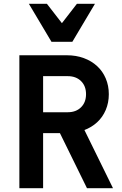

<svg xmlns="http://www.w3.org/2000/svg" viewBox="-20 -991 640 1011"><path d="M207 -400V-590H337Q380.2 -590 406.6 -564.1Q433 -538.2 433 -495.1Q433 -452 406.6 -426Q380.2 -400 337 -400ZM82 0H207V-290H316L272 -338L438 0H575L409 -338L332 -290Q380.9 -290 421.4 -305Q462 -320 491.3 -347Q520.7 -374 536.8 -412Q553 -450 553 -495Q553 -540 536.8 -578Q520.7 -616 491.3 -643Q462 -670 421.4 -685Q380.9 -700 332 -700H82ZM251 -771H361L480 -971H385L306 -869L227 -971H132Z"/></svg>

Font: CommitMonoV143 ExtLt
Style: Regular
Weight: 200
Monospace: yes
Designer: Eigil Nikolajsen
Foundry: Eigil Nikolajsen
Version: Version 1.143